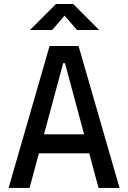

<svg xmlns="http://www.w3.org/2000/svg" viewBox="-20 -918 626 938"><path d="M22 0 222.2 -693.4H363.8L564 0H461.4L297.4 -609.4H288.6L124.5 0ZM114.7 -168.9V-261.7H466.3V-168.9ZM126.5 -771.5 253.4 -898.4H337.4L464.4 -771.5H356L269.5 -871.6H321.3L234.9 -771.5Z"/></svg>

Font: Cascadia Mono
Style: Regular
Weight: 400
Monospace: yes
Designer: Aaron Bell
Foundry: Saja Typeworks
Version: Version 2102.003